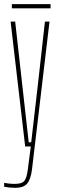

<svg xmlns="http://www.w3.org/2000/svg" viewBox="-22 -704 288 923"><path d="M99 0 29 -600H51L85 -296L116 -20H128L160 -296L194 -600H216L132 109Q126 157 109 178Q92 199 51 199Q40 199 24 197.5Q8 196 -2 194V175Q9 177 21 178.5Q33 180 49 180Q84 180 95.5 165Q107 150 112 109L126 0ZM35 -664V-684H221V-664Z"/></svg>

Font: Big Shoulders Display Thin
Style: Regular
Weight: 100
Designer: Patric King
Foundry: XO Type Co
Version: Version 1.000; ttfautohint (v1.8.2)